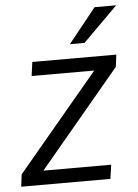

<svg xmlns="http://www.w3.org/2000/svg" viewBox="-52 -764 577 805"><g transform="rotate(-5 236.0 -361.5)"><path d="M4.5 0 11 -51.5 352 -458.5H88.5L96.5 -517H450L443.5 -466L103 -59H388.5L380 0ZM260 -577.5 376.5 -723H467.5L321.5 -577.5Z"/></g></svg>

Font: Public Sans Thin Light
Style: Italic
Weight: 300
Italic angle: -8°
Version: Version 2.001